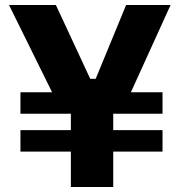

<svg xmlns="http://www.w3.org/2000/svg" viewBox="-20 -750 720 770"><path d="M434.1 0H264.2V-142.1H62V-228H264.2V-293.9H62V-379.9H189L16.1 -730H204.1L341.8 -434.1H363.8L485.8 -730H664.1L504.9 -379.9H631.8V-293.9H434.1V-228H631.8V-142.1H434.1Z"/></svg>

Font: Sora ExtraBold
Style: Regular
Weight: 800
Designer: Jonathan Barnbrook, Julián Moncada
Foundry: Barnbrook Fonts
Version: Version 2.000